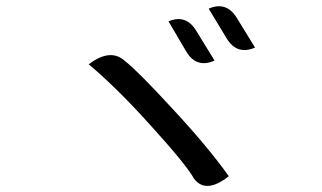

<svg xmlns="http://www.w3.org/2000/svg" viewBox="-20 -730 1040 621"><path d="M525 -661Q582 -685 615 -630L674 -534Q615 -508 582 -564L525 -661ZM655 -702Q712 -727 746 -672L805 -576Q746 -551 713 -606L655 -702ZM267 -522Q338 -576 385 -532Q426 -500 540 -376Q655 -252 720 -160Q645 -101 607 -153Q581 -199 471 -320Q362 -442 267 -522Z"/></svg>

Font: Swei Toothpaste CJK TC
Style: Regular
Weight: 400
Version: Version 1.0